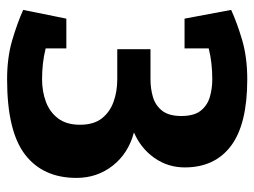

<svg xmlns="http://www.w3.org/2000/svg" viewBox="-109 -541 727 549"><g transform="rotate(90 254.5 -266.5)"><path d="M207 76.7V-23.3Q241.3 -23.3 270.8 -34.2Q300.3 -45 318.5 -69Q336.7 -93 336.7 -131.7Q336.7 -171 318.5 -194.2Q300.3 -217.3 270.8 -227.8Q241.3 -238.3 207 -238.3V-333.3Q233.3 -333.3 257.3 -340.3Q281.3 -347.3 296.5 -366.5Q311.7 -385.7 311.7 -421.3Q311.7 -458 296.5 -477Q281.3 -496 257.3 -503Q233.3 -510 207 -510V-610Q335 -610 396.8 -563.7Q458.7 -517.3 458.7 -431.3Q458.7 -383.3 431.7 -344.7Q404.7 -306 358.7 -286Q418.7 -270 453.7 -225.3Q488.7 -180.7 488.7 -121.7Q488.7 -25.7 421.8 25.5Q355 76.7 207 76.7ZM207 76.7Q144.7 76.7 95.5 62.2Q46.3 47.7 8.3 30.7L37.3 -61.3Q80.3 -43 120 -33.2Q159.7 -23.3 207 -23.3ZM120.7 -238.3V-333.3H207V-238.3ZM37.3 -472 8.3 -564Q46.3 -581.3 95.5 -595.7Q144.7 -610 207 -610V-510Q159.7 -510 120 -500.2Q80.3 -490.3 37.3 -472ZM118.3 -430.7H33.3L8.3 -564H118.3ZM118.3 -92.7V30.7H8.3L33.3 -92.7Z"/></g></svg>

Font: Epunda Slab Light
Style: Regular
Weight: 300
Designer: Simon Atzbach
Foundry: typofactur
Version: Version 1.102